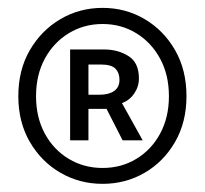

<svg xmlns="http://www.w3.org/2000/svg" viewBox="-20 -817 513 480"><path d="M236.5 -357.4Q179 -357.4 131.3 -385Q83.5 -412.6 54.7 -462Q25.8 -511.5 25.8 -576.6Q25.8 -642.2 54.7 -691.8Q83.5 -741.3 131.3 -769.3Q179 -797.3 236.5 -797.3Q294 -797.3 341.5 -769.3Q389.1 -741.3 417.6 -691.8Q446.2 -642.2 446.2 -576.6Q446.2 -511.5 417.6 -462Q389.1 -412.6 341.5 -385Q294 -357.4 236.5 -357.4ZM236.5 -397.1Q283.3 -397.1 320.9 -419.9Q358.5 -442.6 380.4 -483.1Q402.3 -523.6 402.3 -576.6Q402.3 -629.6 380.4 -670.2Q358.5 -710.7 320.9 -733.8Q283.3 -757 236.5 -757Q189.7 -757 151.8 -733.8Q113.9 -710.7 92 -670.2Q70.1 -629.6 70.1 -576.6Q70.1 -523.6 92 -483.1Q113.9 -442.6 151.8 -419.9Q189.7 -397.1 236.5 -397.1ZM155.3 -466.2V-693.3H240.4Q274.9 -693.3 301.1 -676.9Q327.3 -660.6 327.3 -620.7Q327.3 -600.5 315.5 -583.2Q303.6 -565.9 284.9 -559.3L336.7 -466.2H286.5L246.4 -544.8H201.1V-466.2ZM201.1 -580.2H229.5Q251.9 -580.2 265.3 -589.5Q278.7 -598.9 278.7 -617.6Q278.7 -634.8 268.6 -645.3Q258.4 -655.7 232.3 -655.7H201.1Z"/></svg>

Font: Shanggu Sans SC VF
Style: Regular
Weight: 250
Designer: GuiWonder
Version: Version 1.021